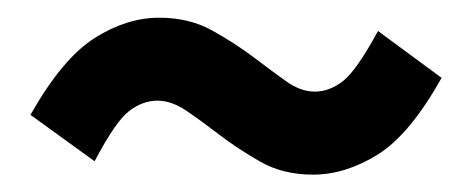

<svg xmlns="http://www.w3.org/2000/svg" viewBox="-20 -439 537 218"><path d="M14.6 -308.6Q50.8 -372.6 87.4 -395.8Q124 -418.9 160.6 -418.9Q194.8 -418.9 220.7 -404.5Q246.6 -390.1 267.6 -374.3Q288.6 -358.4 304.9 -346.7Q321.3 -335 337.4 -335Q354 -335 369.4 -346.9Q384.8 -358.9 409.2 -403.8L481.4 -350.6Q445.3 -286.1 408.7 -263.4Q372.1 -240.7 335.4 -240.7Q301.3 -240.7 275.6 -255.4Q250 -270 229.2 -285.9Q208.5 -301.8 191.7 -313.2Q174.8 -324.7 158.7 -324.7Q142.1 -324.7 126.7 -313Q111.3 -301.3 87.4 -255.9Z"/></svg>

Font: Pyidaungsu Book
Style: Bold
Weight: 700
Designer: Sun Tun
Foundry: MCF
Version: Version 1.008;February 27, 2020;FontCreator 11.0.0.2408 32-b